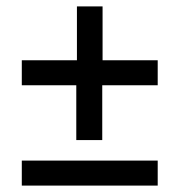

<svg xmlns="http://www.w3.org/2000/svg" viewBox="-20 -579 534 599"><path d="M218 -142V-313H48V-391H220V-559H300V-391H472V-313H299V-142ZM48 0V-78H472V0Z"/></svg>

Font: TypoPRO Source Sans Pro
Style: Italic
Weight: 600
Italic angle: -11°
Designer: Paul D. Hunt
Foundry: Adobe Systems Incorporated
Version: Version 1.075;PS 2.000;hotconv 1.0.86;makeotf.lib2.5.63406